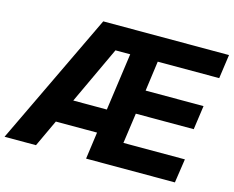

<svg xmlns="http://www.w3.org/2000/svg" viewBox="-130 -894 1270 1044"><g transform="rotate(15 505.0 -372.5)"><path d="M150 0 221 -152H453L432 0H932L952 -135H606L630 -306H956L975 -441H649L672 -610H1018L1037 -745H329L-27 0ZM434 -610H517L472 -287H283Z"/></g></svg>

Font: Plus Jakarta Sans ExtraBold
Style: Italic
Weight: 800
Italic angle: -8°
Designer: Gumpita Rahayu
Foundry: Tokotype
Version: Version 2.071;gftools[0.9.30]